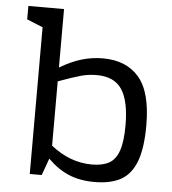

<svg xmlns="http://www.w3.org/2000/svg" viewBox="-52 -758 729 815"><g transform="rotate(5 312.5 -350.0)"><path d="M579 -249Q579 -150 557 -93.5Q535 -37 491.5 -13.5Q448 10 380 10Q318 10 270.5 -10Q223 -30 181 -72L155 0H104V-625L36 -653V-710H188V-461Q237 -490 281 -503Q325 -516 371 -516Q471 -516 525 -453Q579 -390 579 -249ZM491 -241Q491 -344 458.5 -393.5Q426 -443 351 -443Q316 -443 283.5 -434Q251 -425 188 -402V-128Q270 -63 363 -63Q408 -63 436 -78.5Q464 -94 477.5 -133Q491 -172 491 -241Z"/></g></svg>

Font: Rhodium Libre
Style: Regular
Weight: 400
Designer: James Puckett
Foundry: Dunwich Type Founders
Version: Version 1.001; ttfautohint (v1.3)